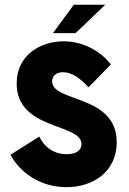

<svg xmlns="http://www.w3.org/2000/svg" viewBox="-20 -776 539 804"><path d="M201.7 -637.2H296.4L420.9 -756.3H289.1ZM257.8 7.8C371.6 7.8 468.8 -58.6 468.8 -180.2C468.8 -381.8 198.2 -346.2 198.2 -435.5C198.2 -459.5 217.3 -473.6 244.1 -473.6C278.3 -473.6 314.9 -450.7 350.6 -410.2L444.3 -506.3C398.4 -564.9 324.7 -603 246.6 -603C152.3 -603 49.8 -547.9 49.8 -426.3C49.8 -229.5 321.3 -261.2 321.3 -172.4C321.3 -147.5 299.8 -130.4 259.3 -130.4C207 -130.4 166 -158.7 144.5 -204.1L23.9 -127.9C63.5 -53.2 149.9 7.8 257.8 7.8Z"/></svg>

Font: Now Black
Style: Regular
Weight: 400
Designer: Alfredo Marco Pradil
Foundry: Alfredo Marco Pradil
Version: Version 1.200;hotconv 1.0.109;makeotfexe 2.5.65596